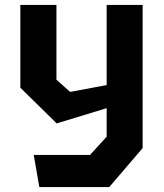

<svg xmlns="http://www.w3.org/2000/svg" viewBox="-20 -554 660 774"><path d="M138.5 200H420.5L555 43V-534H410V-211L262.5 -183.5L207.5 -233V-534H62V-200.5L208.5 -56.5L410 -118V-3L343 70.5H116Z"/></svg>

Font: Monaspace Krypton
Style: Bold
Weight: 700
Designer: Riley Cran & the Lettermatic Team
Foundry: Lettermatic
Version: Version 1.200 (Monaspace Krypton)